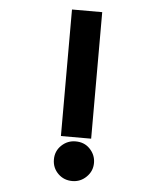

<svg xmlns="http://www.w3.org/2000/svg" viewBox="-53 -778 692 834"><g transform="rotate(5 293.0 -361.0)"><path d="M293 9.8Q256.8 9.8 231.9 -14.2Q205.6 -39.6 205.6 -76.7Q205.6 -113.8 231.9 -138.7Q257.8 -163.1 293 -163.1Q330.6 -163.1 354.5 -138.7Q380.4 -112.3 380.4 -76.7Q380.4 -40.5 354 -15.1Q328.6 9.8 293 9.8ZM358.9 -180.7H227.1V-732.4H358.9Z"/></g></svg>

Font: Consola Mono
Style: Bold
Weight: 700
Monospace: yes
Designer: Wojciech Kalinowski "wmk69" (wmk69@o2.pl)
Foundry: Wojciech Kalinowski "wmk69" (wmk69@o2.pl)
Version: Version 2.1.0